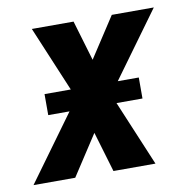

<svg xmlns="http://www.w3.org/2000/svg" viewBox="-79 -584 644 648"><g transform="rotate(-10 242.5 -260.0)"><path d="M-15 0 148 -224H75V-296H165L71 -520H214L255 -382L345 -520H489L326 -296H398V-224H309L403 0H259L218 -138L128 0Z"/></g></svg>

Font: Iosevka SS04 Extrabold
Style: Italic
Weight: 800
Italic angle: -9°
Monospace: yes
Designer: Belleve Invis
Foundry: Belleve Invis
Version: Version 19.0.0; ttfautohint (v1.8.4)